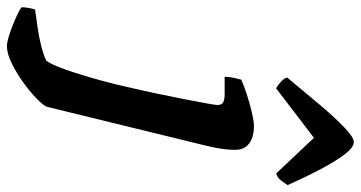

<svg xmlns="http://www.w3.org/2000/svg" viewBox="-416 -564 1023 544"><g transform="rotate(90 95.0 -291.5)"><path d="M-48 200Q-55 200 -71 195.5Q-87 191 -104.5 184Q-122 177 -137 170Q-152 163 -157 158Q-157 149 -154.5 135.5Q-152 122 -150 120Q-127 117 -99.5 113Q-72 109 -46.5 102.5Q-21 96 -5 88Q0 81 6 68Q12 55 19 35.5Q26 16 34 -10Q42 -36 51 -68.5Q60 -101 69 -141Q79 -184 88 -226.5Q97 -269 104 -305.5Q111 -342 115.5 -366.5Q120 -391 120 -397Q120 -409 112 -413Q104 -417 90 -417H40Q40 -430 43 -442.5Q46 -455 48 -464Q63 -471 89 -479.5Q115 -488 140.5 -494Q166 -500 179 -500Q211 -500 229 -486.5Q247 -473 247 -447Q247 -437 246 -424.5Q245 -412 242 -396Q239 -380 234 -359L125 87Q121 97 101.5 116Q82 135 55.5 154Q29 173 1.5 186.5Q-26 200 -48 200ZM73 -563Q63 -568 53.5 -577Q44 -586 42 -594Q85 -646 121 -688.5Q157 -731 184.5 -757Q212 -783 225 -783Q240 -783 259.5 -757.5Q279 -732 301.5 -689.5Q324 -647 347 -595Q341 -587 334 -577Q327 -567 314 -563L213 -670Z"/></g></svg>

Font: Texturina Medium 12pt ExtraBold
Style: Italic
Weight: 800
Italic angle: -11°
Version: Version 1.002